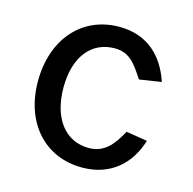

<svg xmlns="http://www.w3.org/2000/svg" viewBox="-85 -613 713 708"><g transform="rotate(15 272.0 -258.5)"><path d="M287 -527C143 -527 48 -415 48 -256C48 -98 144 10 287 10C395 10 465 -54 493 -147L412 -160C384 -108 353 -66 292 -66C202 -66 145 -141 145 -258C145 -374 201 -446 291 -446C347 -446 371 -412 406 -358L490 -371C461 -459 398 -527 287 -527Z"/></g></svg>

Font: United Sans Medium
Style: Regular
Weight: 500
Designer: Pablo Impallari, Rodrigo Fuenzalida (Modified by Dan O. Williams)
Version: Version 1.000;PS 001.000;hotconv 1.0.88;makeotf.lib2.5.64775